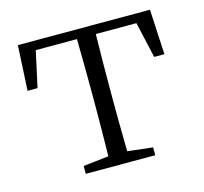

<svg xmlns="http://www.w3.org/2000/svg" viewBox="-81 -601 734 691"><g transform="rotate(-15 286.0 -255.5)"><path d="M473.6 -476.6H322.3Q320.3 -367.2 320.3 -284.2V-226.6Q320.3 -149.4 322.3 -40L416 -29.3V0H157.2V-29.3L252 -40Q253.9 -149.4 253.9 -226.6V-284.2Q253.9 -367.2 252 -476.6H98.6L69.3 -342.8H32.2L41 -510.7H533.2L542 -342.8H503.9Z"/></g></svg>

Font: GenYoMin JP Light
Style: Regular
Weight: 300
Version: Version 1.001;PS 1;hotconv 16.6.51;makeotf.lib2.5.65220 DEVE